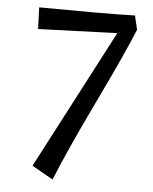

<svg xmlns="http://www.w3.org/2000/svg" viewBox="-50 -692 601 753"><g transform="rotate(5 250.5 -315.5)"><path d="M388 -575 77 -564 74 -649 287 -648Q385 -648 451 -650L464 -595Q426 -501 329 -299.5Q232 -98 185 19L102 -28Z"/></g></svg>

Font: Fresca
Style: Regular
Weight: 400
Designer: Iván Moreno
Foundry: Fontstage
Version: Version 1.001